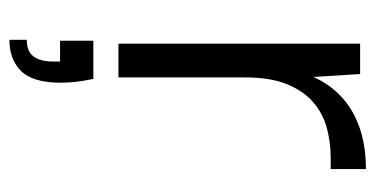

<svg xmlns="http://www.w3.org/2000/svg" viewBox="-210 -342 779 398"><g transform="rotate(90 179.0 -143.5)"><path d="M71 0V-501H134L140 -404Q155 -438 181.5 -462.5Q208 -487 245.5 -500Q283 -513 331 -513V-440H308Q274 -440 244 -431.5Q214 -423 191 -402.5Q168 -382 154.5 -348Q141 -314 141 -263V0ZM63 226V190Q87 190 97.5 176Q108 162 108 135V121H65V52H144Q148 70 150 87.5Q152 105 152 119Q152 177 128 201.5Q104 226 63 226Z"/></g></svg>

Font: DM Sans 18pt Light
Style: Regular
Weight: 300
Designer: Colophon Foundry, Jonny Pinhorn
Foundry: Colophon Foundry
Version: Version 4.004;gftools[0.9.30]